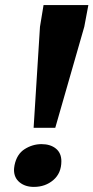

<svg xmlns="http://www.w3.org/2000/svg" viewBox="-20 -722 367 754"><path d="M151 -702 137 -617 112 -220H197L311 -617L327 -702ZM37 -73Q35 -61 35 -55Q35 -24 57 -6Q79 12 113 12Q158 12 189.5 -15Q221 -42 221 -89Q221 -121 199.5 -138.5Q178 -156 143 -156Q108 -156 77 -136.5Q46 -117 37 -73Z"/></svg>

Font: Geom Bold
Style: Bold Italic
Weight: 700
Italic angle: -10°
Version: Version 1.102